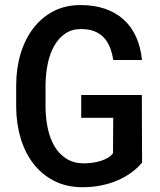

<svg xmlns="http://www.w3.org/2000/svg" viewBox="-20 -741 640 770"><path d="M549.8 -88.9Q531.7 -67.4 507.3 -49.3Q482.9 -31.2 452.6 -18.1Q422.4 -4.9 387 2.4Q351.6 9.8 311.5 9.8Q247.6 9.8 198.2 -15.1Q148.9 -40 115 -83.3Q81.1 -126.5 63.2 -185.1Q45.4 -243.7 44.9 -311V-398.9Q44.9 -466.3 62.5 -524.9Q80.1 -583.5 113 -627Q146 -670.4 193.8 -695.6Q241.7 -720.7 303.2 -720.7Q358.4 -720.7 401.9 -705.6Q445.3 -690.4 476.6 -661.9Q507.8 -633.3 526.1 -592.3Q544.4 -551.3 549.3 -500.5H434.1Q429.7 -529.3 420.4 -552.2Q411.1 -575.2 395.5 -591.3Q379.9 -607.4 357.7 -616Q335.4 -624.5 305.2 -624.5Q268.1 -624.5 241.5 -606.2Q214.8 -587.9 197.3 -556.9Q179.7 -525.9 171.4 -485.1Q163.1 -444.3 162.6 -399.9V-311Q163.1 -266.6 171.6 -226.1Q180.2 -185.5 198.5 -154.5Q216.8 -123.5 245.6 -105Q274.4 -86.4 314.9 -85.9Q331.5 -85.9 349.1 -88.1Q366.7 -90.3 382.6 -95.2Q398.4 -100.1 411.6 -107.7Q424.8 -115.2 433.1 -126.5L434.1 -268.6H305.7V-359.9H548.8Z"/></svg>

Font: Roboto Mono
Style: Regular
Weight: 500
Designer: Google
Version: Version 2.000986; 2015; ttfautohint (v1.3)